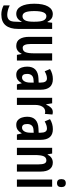

<svg xmlns="http://www.w3.org/2000/svg" viewBox="942 -1736 1033 2958"><g transform="rotate(90 1459.0 -256.5)"><path d="M198 -553Q233 -553 261.5 -535.5Q290 -518 314 -472H321L330 -543H425V-17Q425 106 370.5 173Q316 240 202 240Q129 240 63 205V111Q104 131 141.5 140Q179 149 208 149Q260 149 287 120Q314 91 314 17V7Q314 -33 318 -74H314Q289 -27 259 -8.5Q229 10 193 10Q117 10 77 -63.5Q37 -137 37 -268Q37 -405 79 -479Q121 -553 198 -553ZM228 -454Q150 -454 150 -267Q150 -174 169 -130Q188 -86 229 -86Q270 -86 292 -124.5Q314 -163 314 -250V-274Q314 -371 292.5 -412.5Q271 -454 228 -454Z M912 -543V0H825L812 -71H806Q769 10 687 10Q614 10 580.5 -43.5Q547 -97 547 -189V-543H657V-218Q657 -89 715 -89Q766 -89 783.5 -132.5Q801 -176 801 -261V-543Z M1198 -554Q1362 -554 1362 -363V0H1280L1263 -74H1261Q1237 -32 1206.5 -11Q1176 10 1130 10Q1086 10 1059 -14Q1032 -38 1019 -76Q1006 -114 1006 -158Q1006 -242 1052 -285Q1098 -328 1185 -332L1252 -335V-366Q1252 -413 1236.5 -438Q1221 -463 1187 -463Q1140 -463 1078 -428L1043 -510Q1115 -554 1198 -554ZM1211 -256Q1164 -254 1141 -228.5Q1118 -203 1118 -158Q1118 -116 1132.5 -97.5Q1147 -79 1174 -79Q1209 -79 1230.5 -113Q1252 -147 1252 -207V-259Z M1705 -553Q1713 -553 1722.5 -552Q1732 -551 1744 -547L1734 -430Q1727 -433 1717.5 -434.5Q1708 -436 1702 -436Q1650 -436 1623 -392.5Q1596 -349 1596 -280V0H1486V-543H1571L1586 -452H1592Q1609 -494 1637 -523.5Q1665 -553 1705 -553Z M1970 -554Q2134 -554 2134 -363V0H2052L2035 -74H2033Q2009 -32 1978.5 -11Q1948 10 1902 10Q1858 10 1831 -14Q1804 -38 1791 -76Q1778 -114 1778 -158Q1778 -242 1824 -285Q1870 -328 1957 -332L2024 -335V-366Q2024 -413 2008.5 -438Q1993 -463 1959 -463Q1912 -463 1850 -428L1815 -510Q1887 -554 1970 -554ZM1983 -256Q1936 -254 1913 -228.5Q1890 -203 1890 -158Q1890 -116 1904.5 -97.5Q1919 -79 1946 -79Q1981 -79 2002.5 -113Q2024 -147 2024 -207V-259Z M2484 -553Q2550 -553 2586.5 -505Q2623 -457 2623 -363V0H2512V-333Q2512 -393 2498.5 -423.5Q2485 -454 2451 -454Q2405 -454 2386.5 -412Q2368 -370 2368 -270V0H2257V-543H2345L2357 -474H2364Q2382 -514 2414 -533.5Q2446 -553 2484 -553Z M2801 -753Q2862 -753 2862 -685Q2862 -618 2801 -618Q2739 -618 2739 -685Q2739 -753 2801 -753ZM2856 -543V0H2745V-543Z"/></g></svg>

Font: Noto Sans Malayalam ExtraCondensed SemiBold
Style: Regular
Weight: 600
Width: 2
Designer: Jelle Bosma - Monotype Design Team
Foundry: Monotype Imaging Inc.
Version: Version 2.104; ttfautohint (v1.8.4.7-5d5b)